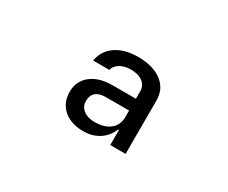

<svg xmlns="http://www.w3.org/2000/svg" viewBox="-60 -898 719 606"><g transform="rotate(30 300.0 -595.0)"><path d="M271 -450Q226 -450 199 -473.5Q172 -497 172 -537Q172 -576 201 -599Q230 -622 280 -622H364V-650Q364 -670 348 -682Q332 -694 305 -694Q281 -694 265 -684Q249 -674 246 -659H187Q193 -697 224.5 -718.5Q256 -740 305 -740Q359 -740 391 -716Q423 -692 423 -650V-455H367V-510H364Q353 -482 328.5 -466Q304 -450 271 -450ZM287 -493Q323 -493 343.5 -509.5Q364 -526 364 -555V-579H280Q231 -579 231 -537Q231 -517 246.5 -505Q262 -493 287 -493Z"/></g></svg>

Font: JetBrains Mono SemiBold
Style: Regular
Weight: 472
Monospace: yes
Designer: Philipp Nurullin, Konstantin Bulenkov
Foundry: JetBrains
Version: Version 2.305; ttfautohint (v1.8.4.7-5d5b)